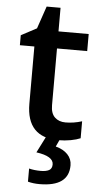

<svg xmlns="http://www.w3.org/2000/svg" viewBox="-60 -697 513 974"><g transform="rotate(5 196.5 -210.0)"><path d="M283.2 -83Q325.2 -83 367.2 -96.2V-9.8Q348.1 -1.5 318.1 4.2Q288.1 9.8 255.9 9.8Q92.8 9.8 92.8 -162.1V-453.1H19V-503.9L98.1 -545.9L137.2 -660.2H208V-540H361.8V-453.1H208V-164.1Q208 -122.6 228.8 -102.8Q249.5 -83 283.2 -83ZM328.1 131.8Q328.1 240.2 179.2 240.2Q147 240.2 120.1 232.9V166Q146.5 172.9 180.2 172.9Q206.5 172.9 221.9 164.8Q237.3 156.7 237.3 134.8Q237.3 93.3 149.9 81.1L190.9 0H265.1L245.1 43Q284.2 53.2 306.2 76.4Q328.1 99.6 328.1 131.8Z"/></g></svg>

Font: JBL Sans
Style: Semibold
Weight: 600
Version: Version 1.10